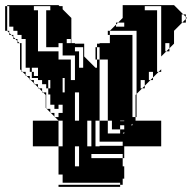

<svg xmlns="http://www.w3.org/2000/svg" viewBox="-25 -720 755 748"><path d="M11 -664V-680H3V-664ZM11 -632V-648H3V-632ZM251 -552V-568H235V-552ZM299 -456V-536H267V-520H283V-456ZM171 -680V-696H107V-680H123V-520H203V-488H251V-408H267V-504H219V-552H203V-536H155V-680ZM459 -248V-250H443V-248ZM491 -232V-238L485 -232ZM459 -216V-232H443V-216ZM315 -168H331V-216H315ZM363 -488V-250H395V-200H443V-216H411V-250H395V-488H363V-504H353V-488ZM459 -200V-206L453 -200ZM411 -168V-152H453V-168ZM347 -168V-150H363V-168ZM363 -168V-152H411V-168ZM103 -150V-250H203L189 -264H187V-266L173 -280H171V-282L157 -296H155V-298L153 -300V-350L143 -360H139V-364L127 -376H123V-380L111 -392H107V-396L95 -408H91V-412L79 -424H75V-428L63 -440H59V-444L53 -450V-550L51 -552H43V-560L35 -568H27V-576L19 -584H11V-592L3 -600H-5V-696H3V-680H11V-696H3V-700H203L207 -696H219V-684L253 -650V-552H267V-550H303V-500L347 -456H353V-488H347V-536H353V-520H363V-536H353V-550H363V-552H403V-584H395V-600H403V-584H491V-264H503V-250H603V-150H459V-104H453V-120H331V-104H453V-72H459V-24H453V0H443V-8H219V-40H203V-150ZM11 -648V-664H3V-648ZM11 -632H3V-616H11ZM363 -520H353V-504H363ZM603 -440H593L603 -450ZM283 -280V-360H227V-416H219V-360H267V-280ZM171 -376V-408H163V-376ZM507 -344H503V-350L507 -354V-600H403L427 -624V-632H435L427 -624V-616H459V-632H435L453 -650V-700H653L689 -664H699V-654L703 -650L699 -646V-632H685L699 -646V-654L689 -664H683V-632H685L653 -600V-550L635 -532V-520H623L635 -532V-552H619V-520H623L603 -500V-696H539V-680H587V-440H593L571 -418V-408H561L571 -418V-440H555V-408H561L539 -386V-376H529L539 -386V-408H523V-376H529L507 -354ZM507 -328H503V-344H507ZM507 -312H503V-328H507ZM507 -296H503V-312H507ZM283 -280H267V-250H283ZM507 -280H503V-296H507ZM507 -264H503V-280H507ZM171 -296V-282L173 -280H187V-266L189 -264H203V-280H219V-312H203V-296H187V-312H171V-352H163V-376H155V-392H139V-408H123V-416H99V-424H123V-456H99V-440H107V-424H99V-440H91V-456H75V-568H59V-584H43V-600H27V-616H3V-600H11V-592L19 -584H27V-576L35 -568H43V-560L51 -552H59V-444L63 -440H75V-428L79 -424H91V-412L95 -408H107V-396L111 -392H123V-380L127 -376H139V-364L143 -360H155V-298L157 -296ZM331 -216V-250H315V-216ZM347 -216H363V-250H347ZM203 -250V-150H219V-250ZM347 -168H363V-216H347ZM315 -168V-150H331V-168ZM267 -72H283V-150H267ZM443 8H203V0H443Z"/></svg>

Font: Rubik Broken Fax
Style: Regular
Weight: 400
Designer: Hubert and Fischer, NaN
Foundry: Hubert and Fischer, NaN
Version: Version 2.201